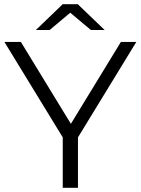

<svg xmlns="http://www.w3.org/2000/svg" viewBox="-20 -901 675 921"><path d="M281 0V-242L1 -700H80L320 -307L560 -700H634L354 -242V0ZM152 -757 281 -881H353L482 -757H416L317 -840L218 -757Z"/></svg>

Font: Belfius21
Style: Regular
Weight: 400
Designer: Montserrat's base design by Julieta Ulanovsky, modified by Coast SPRL for Belfius Bank NV.
Foundry: Montserrat's base design by Julieta Ulanovsky, modified by Coast SPRL for Belfius Bank NV.
Version: Version 2.000;FEAKit 1.0